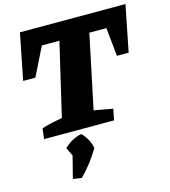

<svg xmlns="http://www.w3.org/2000/svg" viewBox="-133 -763 1022 1153"><g transform="rotate(-15 377.5 -186.5)"><path d="M755 -657 698 -370H625L607 -547H501L405 -90L522 -69L508 0H73L81 -65Q112 -75 143.5 -82Q175 -89 209 -95L315 -547H206L118 -370H42L99 -657ZM178 276 213 139 188 87Q235 41 296 28Q339 70 351 129Q303 212 232 284Z"/></g></svg>

Font: Piazzolla SC ExtraBold
Style: Italic
Weight: 800
Italic angle: -11.3°
Designer: Juan Pablo del Peral
Foundry: Huerta Tipografica
Version: Version 1.330